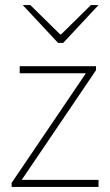

<svg xmlns="http://www.w3.org/2000/svg" viewBox="-20 -740 436 760"><path d="M26 0V-16L320 -450H58V-478H360V-462L66 -28H370V0ZM210 -570 70 -720H100L218 -604H222L340 -720H370L230 -570Z"/></svg>

Font: Source Sans 3
Style: Regular
Weight: 200
Designer: Paul D. Hunt
Foundry: Adobe
Version: Version 3.046;hotconv 1.0.118;makeotfexe 2.5.65603